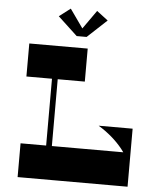

<svg xmlns="http://www.w3.org/2000/svg" viewBox="-60 -951 835 1002"><g transform="rotate(5 358.0 -450.0)"><path d="M204 -588H234V-146H204ZM376 -700V-527H70V-700ZM369 -57H646Q646 -131 595.5 -194Q545 -257 468 -304H646V-6H369ZM70 -177H646V0H70ZM364 -767H314L408 -900L467 -855L365 -760H313L211 -855L270 -900Z"/></g></svg>

Font: Space Cowgirl
Style: Regular
Weight: 400
Designer: Valery Marier
Foundry: Valery Marier
Version: Version 1.000